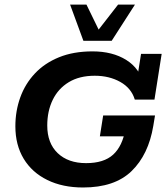

<svg xmlns="http://www.w3.org/2000/svg" viewBox="-20 -822 737 852"><path d="M348.4 10Q257.9 10 190 -23.3Q122.1 -56.5 85.1 -117.6Q48.2 -178.7 48.2 -261.7Q48.2 -329.3 69.8 -389.4Q91.4 -449.6 134.6 -495.7Q177.7 -541.8 241.9 -567.9Q306 -594 390.6 -594Q479.6 -594 540.5 -555.8Q601.4 -517.5 616.9 -447.3L587.5 -466.9L605.9 -583H697.4L665.4 -380H578.2Q562.9 -430.7 514 -458.3Q465 -485.9 400.4 -485.9Q332.3 -485.9 285.3 -457.4Q238.3 -428.9 214 -379Q189.7 -329 189.7 -265.1Q189.7 -186.6 236.1 -142.4Q282.6 -98.1 362.1 -98.1Q441 -98.1 482.2 -135.9Q523.4 -173.6 536.4 -249L578.7 -217.1H423.2L437.8 -309.7H667.9L660.2 -263.2Q638.9 -135.6 563.9 -62.8Q489 10 348.4 10ZM350.1 -640.8 291.1 -801.5H363.7L417.7 -690.7L503.9 -801.5H578.8L475.5 -640.8Z"/></svg>

Font: Rokkitt SemiBold
Style: Italic
Weight: 600
Italic angle: -9°
Designer: Vernon Adams
Foundry: Vernon Adams
Version: Version 3.103